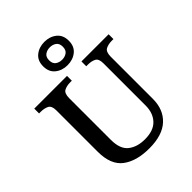

<svg xmlns="http://www.w3.org/2000/svg" viewBox="-272 -1119 1269 1269"><g transform="rotate(-45 362.5 -484.5)"><path d="M367 10Q248 10 179 -42Q110 -94 110 -216V-603Q110 -646 86.5 -657.5Q63 -669 31 -669H15V-714H321V-669H306Q273 -669 250 -657Q227 -645 227 -599V-210Q227 -124 272 -88.5Q317 -53 389 -53Q470 -53 510 -95.5Q550 -138 550 -208V-603Q550 -646 527 -657.5Q504 -669 472 -669H456V-714H710V-669H694Q662 -669 638.5 -657Q615 -645 615 -599V-206Q615 -106 552.5 -48Q490 10 367 10ZM374 -761Q324 -761 289 -789Q254 -817 254 -870Q254 -923 289 -951Q324 -979 374 -979Q424 -979 459 -951Q494 -923 494 -870Q494 -817 459 -789Q424 -761 374 -761ZM374 -812Q400 -812 419 -825.5Q438 -839 438 -870Q438 -901 419 -914.5Q400 -928 374 -928Q348 -928 329 -914.5Q310 -901 310 -870Q310 -839 329 -825.5Q348 -812 374 -812Z"/></g></svg>

Font: Noto Serif Lao Medium
Style: Regular
Weight: 500
Designer: Monotype Design Team
Foundry: Monotype Imaging Inc.
Version: Version 2.003; ttfautohint (v1.8.4.7-5d5b)